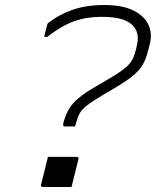

<svg xmlns="http://www.w3.org/2000/svg" viewBox="-20 -740 640 765"><path d="M395 -720Q468 -720 512 -698Q556 -676 572 -640Q588 -604 576 -561L568 -531Q560 -499 545 -476.5Q530 -454 504.5 -434Q479 -414 440 -391L389 -361Q347 -336 326 -319.5Q305 -303 296.5 -286.5Q288 -270 282 -245L279 -236H240Q229 -236 232 -247L234 -255Q242 -284 255 -306Q268 -328 293.5 -349.5Q319 -371 363 -396L414 -426Q464 -455 487 -476.5Q510 -498 518 -530Q520 -537 522 -543.5Q524 -550 525 -557Q539 -612 505 -642.5Q471 -673 385 -673Q324 -673 274.5 -655Q225 -637 168 -593H156Q159 -604 162 -617Q165 -630 168 -641Q169 -647 173 -649Q213 -681 268 -700.5Q323 -720 395 -720ZM265 5H152Q140 5 144 -6L171 -115H284Q296 -115 292 -104Z"/></svg>

Font: Recursive Sn Lnr St Lt
Style: Italic
Weight: 300
Italic angle: -15°
Version: Version 1.079;hotconv 1.0.112;makeotfexe 2.5.65598; ttfautoh